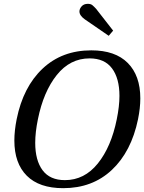

<svg xmlns="http://www.w3.org/2000/svg" viewBox="-20 -973 753 1003"><path d="M423 -872Q395 -892 395 -913Q395 -927 406.5 -940Q418 -953 439 -953Q454 -953 462.5 -946Q471 -939 482 -927L571 -813L548 -786ZM55 -239Q55 -290 67 -350Q101 -519 202.5 -614.5Q304 -710 457 -710Q582 -710 647.5 -644Q713 -578 713 -459Q713 -409 701 -350Q666 -181 564.5 -85.5Q463 10 310 10Q185 10 120 -55Q55 -120 55 -239ZM590 -350Q604 -418 604 -472Q604 -564 565 -616Q526 -668 448 -668Q346 -668 276.5 -581Q207 -494 178 -350Q164 -282 164 -227Q164 -135 202.5 -83.5Q241 -32 319 -32Q421 -32 491 -119Q561 -206 590 -350Z"/></svg>

Font: Trirong Medium
Style: Italic
Weight: 500
Italic angle: -12°
Designer: Katatrad Team
Foundry: CadsonDemak
Version: Version 1.001